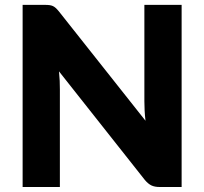

<svg xmlns="http://www.w3.org/2000/svg" viewBox="-20 -748 817 768"><path d="M706.5 -728.5V0H618.5Q599 0 585.8 -6.2Q572.5 -12.5 559.5 -28L216 -462.5Q218 -443 218.8 -424.8Q219.5 -406.5 219.5 -390.5V0H70.5V-728.5H159.5Q170.5 -728.5 178 -727.5Q185.5 -726.5 191.5 -723.8Q197.5 -721 203 -716Q208.5 -711 215.5 -702.5L562 -265Q559.5 -286 558.5 -305.8Q557.5 -325.5 557.5 -343V-728.5Z"/></svg>

Font: Lato
Style: Regular
Weight: 900
Designer: Lukasz Dziedzic with Adam Twardoch and Botio Nikoltchev
Foundry: tyPoland Lukasz Dziedzic
Version: Version 2.010; 2014-09-01; http://www.latofonts.com/; ttfaut